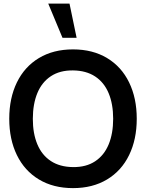

<svg xmlns="http://www.w3.org/2000/svg" viewBox="-20 -1002 790 1038"><path d="M355.8 -982.5H240.8L317.9 -797.5H394.2ZM374.7 15Q268.4 15 190.5 -31.8Q112.6 -78.7 71.3 -163.6Q30 -248.5 30 -360Q30 -471.5 71.3 -556.4Q112.6 -641.3 190.5 -688.2Q268.4 -735 374.7 -735Q480.9 -735 558.8 -688.2Q636.8 -641.3 678 -556.4Q719.3 -471.5 719.3 -360Q719.3 -248.5 678 -163.6Q636.8 -78.7 558.8 -31.8Q480.9 15 374.7 15ZM374.7 -98.7Q445.6 -97.8 494.3 -130Q543 -162.2 567.4 -221.2Q591.8 -280.2 591.8 -360Q591.8 -439.4 567.4 -498Q543 -556.5 494.5 -588.5Q446 -620.5 374.7 -621.3Q303.8 -622.2 255.1 -590Q206.4 -557.8 182 -498.8Q157.7 -439.9 157.5 -360Q157.3 -280.7 181.8 -222.1Q206.2 -163.5 254.8 -131.5Q303.3 -99.5 374.7 -98.7Z"/></svg>

Font: Hauora
Style: Regular
Weight: 400
Designer: Wayne Shih
Foundry: WCYS
Version: Version 1.001